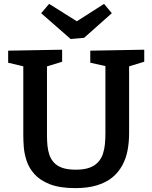

<svg xmlns="http://www.w3.org/2000/svg" viewBox="-20 -958 784 989"><path d="M445 -697 723 -702V-640L631 -612L645 -643V-271Q645 -225 637 -183Q629 -141 609.5 -105.5Q590 -70 558.5 -44Q527 -18 479.5 -3.5Q432 11 368 11Q288 11 237 -9Q186 -29 157.5 -61Q129 -93 117 -130Q105 -167 102.5 -201Q100 -235 100 -259V-643L114 -613L22 -635V-697L300 -702V-640L209 -612L222 -643V-259Q222 -233 224.5 -207.5Q227 -182 234.5 -160Q242 -138 258 -120.5Q274 -103 301 -93.5Q328 -84 370 -84Q413 -84 440.5 -94Q468 -104 485 -122.5Q502 -141 510 -165Q518 -189 520.5 -216Q523 -243 523 -271V-643L535 -615L445 -635ZM516 -938 556 -890 413 -763 344 -757 192 -890 233 -938 418 -822 336 -823Z"/></svg>

Font: Bitter Thin SemiBold
Style: Regular
Weight: 600
Version: Version 2.002